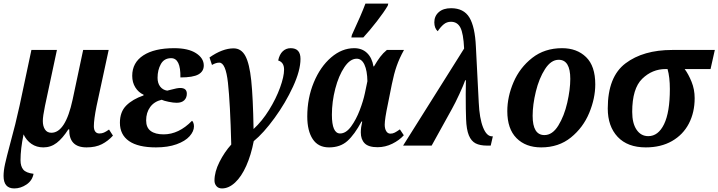

<svg xmlns="http://www.w3.org/2000/svg" viewBox="-25 -816 4026 1076"><path d="M-5 170Q-5 140 3.5 102Q12 64 31 -7Q63 -123 85 -225L151 -536H294L227 -222Q215 -164 215 -138Q215 -109 227 -90.5Q239 -72 263 -72Q342 -72 382 -258L441 -536H584L516 -221Q501 -146 501 -109Q501 -89 509 -78.5Q517 -68 532 -68Q546 -68 557.5 -73Q569 -78 586 -90L608 -56Q581 -26 546 -8Q511 10 460 10Q361 10 363 -91H358Q326 -41 293 -15.5Q260 10 218 10Q180 10 151.5 -9.5Q123 -29 107 -63Q90 19 90 82Q90 116 105.5 134.5Q121 153 163 158Q156 196 123.5 218Q91 240 55 240Q-5 240 -5 170Z M647 -128Q647 -189 682.5 -224.5Q718 -260 779 -281L780 -285Q751 -298 733.5 -326Q716 -354 716 -391Q716 -465 778 -505.5Q840 -546 951 -546Q1030 -546 1073.5 -518Q1117 -490 1117 -449Q1117 -416 1087 -399Q1057 -382 986 -382Q988 -490 934 -490Q895 -490 876.5 -457Q858 -424 858 -380Q858 -350 872.5 -331Q887 -312 912 -308L932 -313Q968 -323 985 -323Q1022 -323 1022 -291Q1022 -268 1007.5 -254Q993 -240 965 -240Q947 -240 920 -245.5Q893 -251 881 -257Q839 -247 816.5 -216Q794 -185 794 -141Q794 -101 819.5 -82Q845 -63 892 -63Q977 -63 1051 -139Q1055 -137 1058.5 -128Q1062 -119 1062 -108Q1062 -80 1037.5 -52.5Q1013 -25 964.5 -7.5Q916 10 849 10Q749 10 698 -25.5Q647 -61 647 -128Z M1177 196Q1177 147 1205 91.5Q1233 36 1271 -6Q1265 -239 1252.5 -352Q1240 -465 1204 -465Q1185 -465 1163 -452L1149 -494Q1222 -545 1284 -545Q1327 -545 1350 -502.5Q1373 -460 1383 -365Q1393 -270 1396 -93Q1444 -137 1483 -200Q1522 -263 1544.5 -325Q1567 -387 1567 -426Q1567 -467 1534 -477Q1541 -511 1559.5 -528.5Q1578 -546 1604 -546Q1659 -546 1659 -486Q1659 -421 1617 -330Q1575 -239 1513.5 -154.5Q1452 -70 1397 -25Q1382 53 1355 113.5Q1328 174 1292.5 207Q1257 240 1219 240Q1199 240 1188 227Q1177 214 1177 196Z M1697 -163Q1697 -266 1733.5 -354Q1770 -442 1830.5 -494Q1891 -546 1960 -546Q2004 -546 2032 -519Q2060 -492 2068 -444H2071Q2089 -475 2105.5 -497Q2122 -519 2143 -536H2239Q2213 -489 2198 -446Q2183 -403 2171 -344L2149 -234Q2131 -149 2131 -117Q2131 -95 2139.5 -81Q2148 -67 2163 -67Q2176 -67 2187.5 -73Q2199 -79 2216 -91L2238 -58Q2213 -30 2173.5 -10.5Q2134 9 2091 9Q2040 9 2018.5 -13Q1997 -35 1997 -74Q1997 -101 2005 -135H2001Q1962 -62 1922 -26Q1882 10 1819 10Q1758 10 1727.5 -36.5Q1697 -83 1697 -163ZM2020 -294 2034 -361Q2033 -420 2017.5 -453.5Q2002 -487 1974 -487Q1937 -487 1905 -439.5Q1873 -392 1854 -319Q1835 -246 1835 -173Q1835 -68 1881 -68Q1914 -68 1942.5 -107Q1971 -146 1991 -198.5Q2011 -251 2020 -294ZM1947 -620Q2000 -734 2023 -796H2151L2148 -784Q2127 -748 2087 -696.5Q2047 -645 2011 -606H1944Z M2576 -544Q2572 -629 2555 -661.5Q2538 -694 2502 -694Q2479 -694 2461.5 -679.5Q2444 -665 2428 -641Q2409 -658 2409 -691Q2409 -726 2434 -748Q2459 -770 2503 -770Q2574 -770 2605.5 -718Q2637 -666 2642 -554L2658 -241Q2662 -153 2682 -102.5Q2702 -52 2732 -52H2737L2725 0H2705Q2665 0 2640.5 -12.5Q2616 -25 2602.5 -57.5Q2589 -90 2587 -149Q2585 -196 2585 -288Q2585 -350 2586 -366H2582Q2573 -340 2549.5 -289Q2526 -238 2508 -206L2394 0H2234Z M2818 -193Q2818 -274 2853 -355.5Q2888 -437 2957.5 -491.5Q3027 -546 3125 -546Q3208 -546 3259.5 -496Q3311 -446 3311 -343Q3311 -265 3277 -183Q3243 -101 3174.5 -45.5Q3106 10 3008 10Q2921 10 2869.5 -42Q2818 -94 2818 -193ZM3171 -374Q3171 -481 3106 -481Q3063 -481 3029.5 -429Q2996 -377 2978 -303Q2960 -229 2960 -167Q2960 -59 3026 -59Q3071 -59 3104 -112.5Q3137 -166 3154 -240.5Q3171 -315 3171 -374Z M3381 -208Q3381 -386 3480.5 -461Q3580 -536 3742 -536H3981L3957 -429H3812Q3833 -401 3850.5 -358Q3868 -315 3868 -266Q3868 -186 3835.5 -123.5Q3803 -61 3741 -25.5Q3679 10 3594 10Q3492 10 3436.5 -49Q3381 -108 3381 -208ZM3729 -317Q3729 -384 3716 -429H3705Q3630 -429 3574 -374.5Q3518 -320 3518 -189Q3518 -125 3542.5 -89Q3567 -53 3608 -53Q3664 -53 3696.5 -120Q3729 -187 3729 -317Z"/></svg>

Font: Noto Serif Narrow
Style: Bold Italic
Weight: 700
Width: 4
Italic angle: -12°
Designer: Monotype Design Team
Foundry: Monotype Imaging Inc.
Version: Version 1.001